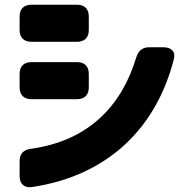

<svg xmlns="http://www.w3.org/2000/svg" viewBox="-20 -733 803 813"><path d="M116 59C442 10 643 -196 716 -482C725 -514 706 -533 671 -533H613C584 -533 566 -519 557 -490C496 -287 357 -137 111 -103C79 -99 63 -81 63 -50V12C63 46 83 64 116 59ZM63 -363C63 -331 81 -313 113 -313H306C338 -313 356 -331 356 -363V-420C356 -452 338 -470 306 -470H113C81 -470 63 -452 63 -420ZM63 -606C63 -574 81 -556 113 -556H306C338 -556 356 -574 356 -606V-663C356 -695 338 -713 306 -713H113C81 -713 63 -695 63 -663Z"/></svg>

Font: コーポレート・ロゴ（ラウンド）ver3 Bold
Style: Regular
Weight: 700
Designer: [KANA_main] LOGOTYPE.JP [Source Han Sans] Ryoko NISHIZUKA 西塚涼子 (kana, bopomofo & ideographs); Paul D. Hunt (Latin, Greek
Version: Version 12.001;FEAKit 1.0